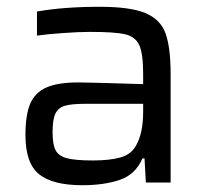

<svg xmlns="http://www.w3.org/2000/svg" viewBox="-20 -538 610 566"><path d="M55 -140Q55 -199 69 -232Q83 -265 116.5 -280Q150 -295 211 -295Q240 -295 402 -290V-320Q402 -380 390.5 -405Q379 -430 348.5 -437Q318 -444 245 -444Q213 -444 164.5 -440.5Q116 -437 89 -433V-504Q168 -518 274 -518Q364 -518 408.5 -499.5Q453 -481 468 -439.5Q483 -398 483 -319V0H410L406 -71H400Q379 -23 332.5 -7.5Q286 8 223 8Q135 8 95 -24.5Q55 -57 55 -140ZM381 -109Q402 -145 402 -209V-232H232Q190 -232 170.5 -226Q151 -220 143 -202.5Q135 -185 135 -148Q135 -112 144 -95Q153 -78 177.5 -71.5Q202 -65 254 -65Q304 -65 335.5 -74Q367 -83 381 -109Z"/></svg>

Font: Source Han Sans & Saira Hybrid
Style: Regular
Weight: 400
Designer: Ryoko NISHIZUKA 西塚涼子 (kana & ideographs); Paul D. Hunt (Latin, Greek & Cyrillic); Wenlong ZHANG 张文龙 (bopomofo); Sandoll 
Foundry: Adobe Systems Incorporated
Version: Version 1.00;August 2, 2021;FontCreator 13.0.0.2675 64-bit